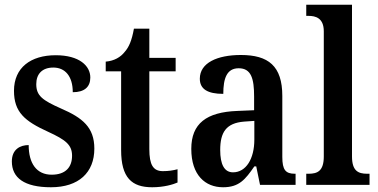

<svg xmlns="http://www.w3.org/2000/svg" viewBox="-20 -780 1593 810"><path d="M195 10C312 10 378 -52 378 -153C378 -243 328 -283 238 -322C159 -357 133 -376 133 -425C133 -468 158 -495 205 -495C255 -495 287 -458 287 -391C336 -391 361 -413 361 -453C361 -502 315 -547 215 -547C110 -547 39 -495 39 -397C39 -307 84 -269 183 -224C257 -190 284 -169 284 -123C284 -75 257 -43 198 -43C134 -43 101 -91 101 -168C65 -168 30 -150 30 -99C30 -30 82 10 195 10Z M622 10C672 10 711 -2 729 -10V-66C710 -61 691 -58 667 -58C626 -58 610 -85 610 -151V-479H721V-536H610V-659H545C536 -609 524 -581 506 -561C489 -539 462 -523 426 -520V-479H491V-147C491 -30 536 10 622 10Z M921 10C989 10 1015 -23 1053 -78H1061L1077 0H1227V-47H1224C1185 -47 1171 -63 1171 -118V-375C1171 -502 1112 -548 996 -548C897 -548 823 -515 823 -448C823 -404 856 -384 922 -384C922 -450 937 -492 987 -492C1040 -492 1052 -448 1052 -373V-315L981 -312C851 -307 787 -259 787 -152C787 -41 846 10 921 10ZM963 -53C926 -53 909 -87 909 -147C909 -222 934 -261 1010 -267L1053 -270V-191C1053 -110 1018 -53 963 -53Z M1272 0H1539V-47H1529C1491 -47 1465 -59 1465 -120V-760H1272V-713H1282C1310 -713 1346 -705 1346 -648V-120C1346 -59 1320 -47 1282 -47H1272Z"/></svg>

Font: Noto Serif Devanagari Condensed SemiBold
Style: Regular
Weight: 600
Width: 3
Designer: Universal Thirst, Indian Type Foundry and the Monotype Design Team
Foundry: Monotype Imaging Inc.
Version: Version 2.004